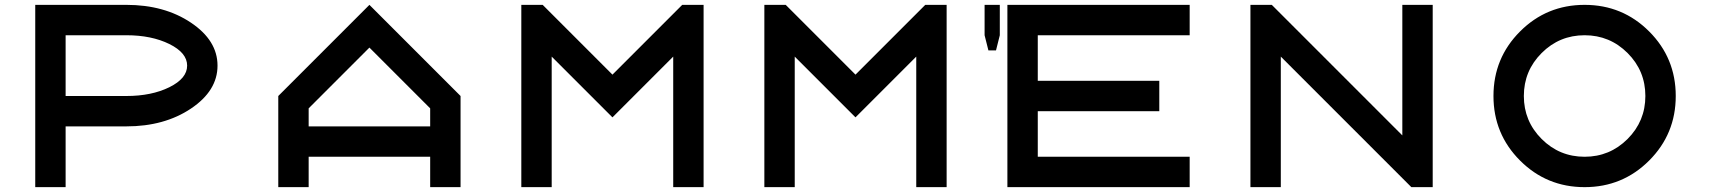

<svg xmlns="http://www.w3.org/2000/svg" viewBox="-20 -770 7040 790"><path d="M125 -750H500Q656.2 -750 765.6 -676.8Q875 -603.5 875 -500Q875 -396.5 765.6 -323.2Q656.2 -250 500 -250H250V0H125ZM250 -625V-375H500Q603.5 -375 676.8 -411.1Q750 -447.3 750 -500Q750 -552.7 676.8 -588.9Q603.5 -625 500 -625Z M1875 0H1750V-125H1250V0H1125V-375L1500 -750L1875 -375ZM1750 -250V-324.2L1500 -574.2L1250 -324.2V-250Z M2250 -537.1V0H2125V-750H2212.9L2500 -462.9L2787.1 -750H2875V0H2750V-537.1L2500 -287.1Z M3250 -537.1V0H3125V-750H3212.9L3500 -462.9L3787.1 -750H3875V0H3750V-537.1L3500 -287.1Z M4250 -125H4875V0H4125V-750H4875V-625H4250V-437.5H4750V-312.5H4250ZM4031.2 -750H4093.8V-625L4078.1 -562.5H4046.9L4031.2 -625Z M5250 -537.1V0H5125V-750H5212.9L5750 -212.9V-750H5875V0H5787.1Z M6500 -125Q6603.5 -125 6676.8 -198.2Q6750 -271.5 6750 -375Q6750 -478.5 6676.8 -551.8Q6603.5 -625 6500 -625Q6396.5 -625 6323.2 -551.8Q6250 -478.5 6250 -375Q6250 -271.5 6323.2 -198.2Q6396.5 -125 6500 -125ZM6500 0Q6343.8 0 6234.4 -109.4Q6125 -218.8 6125 -375Q6125 -531.2 6234.4 -640.6Q6343.8 -750 6500 -750Q6656.2 -750 6765.6 -640.6Q6875 -531.2 6875 -375Q6875 -218.8 6765.6 -109.4Q6656.2 0 6500 0Z"/></svg>

Font: Xanmono
Style: Regular
Weight: 400
Designer: GGBotNet
Foundry: GGBotNet
Version: 1.00